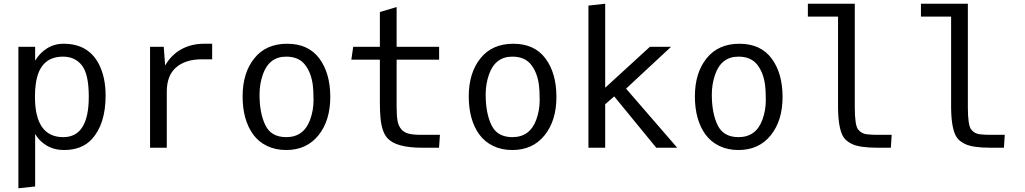

<svg xmlns="http://www.w3.org/2000/svg" viewBox="-20 -784 5441 1019"><path d="M165.5 -271Q165.5 -56.2 315.9 -56.2Q451.2 -56.2 451.2 -271Q451.2 -390.1 414.8 -436.8Q378.4 -483.4 314.5 -483.4Q189.5 -483.4 169.9 -338.9Q165.5 -308.6 165.5 -271ZM319.3 12.2Q267.6 12.2 227.5 -11.7Q187.5 -35.6 166.5 -73.2V205.6L77.6 215.3V-535.6H166.5V-461.9Q189.9 -502 229 -526.9Q268.1 -551.8 317.4 -551.8Q449.7 -551.8 505.4 -442.4Q540.5 -373 540.5 -277.3Q540.5 -124.5 466.8 -44.9Q414.1 12.2 319.3 12.2Z M865.2 0H776.4V-535.6H849.1L856.4 -436.5Q889.2 -493.2 942.4 -522.5Q995.6 -551.8 1063 -551.8H1106V-469.2H1050.3Q964.8 -469.2 915 -426.5Q865.2 -383.8 865.2 -297.9Z M1499 -56.2Q1592.3 -56.2 1626 -148.9Q1644 -198.7 1644 -251.2Q1644 -303.7 1640.1 -333Q1631.3 -399.4 1597.9 -441.4Q1564.5 -483.4 1499 -483.4Q1408.2 -483.4 1375 -388.7Q1357.4 -337.9 1357.4 -282.2Q1357.4 -183.6 1388.2 -119.9Q1418.9 -56.2 1499 -56.2ZM1499 12.2Q1441.4 12.2 1396.5 -9.8Q1351.6 -31.7 1323.7 -70.3Q1267.6 -147.9 1267.6 -272.5Q1267.6 -397 1329.6 -474.4Q1391.6 -551.8 1504.2 -551.8Q1616.7 -551.8 1674.8 -473.6Q1732.9 -395.5 1732.9 -269.5Q1732.9 -143.6 1669.9 -65.7Q1606.9 12.2 1499 12.2Z M2085 -467.3V-215.8Q2085 -168.9 2090.1 -141.6Q2095.2 -114.3 2110.6 -97.2Q2126 -80.1 2150.4 -74.2Q2174.8 -68.4 2216.8 -68.4H2314.9L2310.1 0H2220.2Q2082 0 2036.1 -50.8Q2006.3 -84 1999.5 -157.7Q1996.1 -190.4 1996.1 -238.3V-467.3H1844.7L1854.5 -535.6H1996.1V-720.2L2085 -746.6V-535.6H2310.5V-467.3Z M2699.2 -56.2Q2792.5 -56.2 2826.2 -148.9Q2844.2 -198.7 2844.2 -251.2Q2844.2 -303.7 2840.3 -333Q2831.5 -399.4 2798.1 -441.4Q2764.6 -483.4 2699.2 -483.4Q2608.4 -483.4 2575.2 -388.7Q2557.6 -337.9 2557.6 -282.2Q2557.6 -183.6 2588.4 -119.9Q2619.1 -56.2 2699.2 -56.2ZM2699.2 12.2Q2641.6 12.2 2596.7 -9.8Q2551.8 -31.7 2523.9 -70.3Q2467.8 -147.9 2467.8 -272.5Q2467.8 -397 2529.8 -474.4Q2591.8 -551.8 2704.3 -551.8Q2816.9 -551.8 2875 -473.6Q2933.1 -395.5 2933.1 -269.5Q2933.1 -143.6 2870.1 -65.7Q2807.1 12.2 2699.2 12.2Z M3191.9 -318.4 3429.2 -535.6H3541.5L3302.7 -313.5L3574.2 0H3462.9L3239.7 -272.5L3191.9 -230.5V0H3103V-754.4L3191.9 -764.2Z M3899.4 -56.2Q3992.7 -56.2 4026.4 -148.9Q4044.4 -198.7 4044.4 -251.2Q4044.4 -303.7 4040.5 -333Q4031.7 -399.4 3998.3 -441.4Q3964.8 -483.4 3899.4 -483.4Q3808.6 -483.4 3775.4 -388.7Q3757.8 -337.9 3757.8 -282.2Q3757.8 -183.6 3788.6 -119.9Q3819.3 -56.2 3899.4 -56.2ZM3899.4 12.2Q3841.8 12.2 3796.9 -9.8Q3752 -31.7 3724.1 -70.3Q3668 -147.9 3668 -272.5Q3668 -397 3730 -474.4Q3792 -551.8 3904.5 -551.8Q4017.1 -551.8 4075.2 -473.6Q4133.3 -395.5 4133.3 -269.5Q4133.3 -143.6 4070.3 -65.7Q4007.3 12.2 3899.4 12.2Z M4708 0H4637.2Q4543 0 4502.4 -19.5Q4479 -30.8 4465.3 -45.4Q4429.2 -83 4427.7 -211.4V-695.8H4267.6V-764.2H4516.6V-215.8Q4516.6 -118.7 4534.4 -96.7Q4552.2 -74.7 4579.1 -71.5Q4606 -68.4 4633.8 -68.4H4712.4Z M5308.1 0H5237.3Q5143.1 0 5102.5 -19.5Q5079.1 -30.8 5065.4 -45.4Q5029.3 -83 5027.8 -211.4V-695.8H4867.7V-764.2H5116.7V-215.8Q5116.7 -118.7 5134.5 -96.7Q5152.3 -74.7 5179.2 -71.5Q5206.1 -68.4 5233.9 -68.4H5312.5Z"/></svg>

Font: Oxygen Mono
Style: Regular
Weight: 400
Designer: Vernon Adams
Foundry: Vernon Adams
Version: Version 0.201; ttfautohint (v0.8) -r 50 -G 200 -x